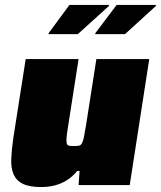

<svg xmlns="http://www.w3.org/2000/svg" viewBox="-20 -749 651 777"><path d="M24 0ZM298 0 302 -57H292Q276 -37 257 -24Q238 -11 219 -4Q200 3 181.5 5.5Q163 8 148 8Q99 8 72.5 -5Q46 -18 35 -43.5Q24 -69 25.5 -106Q27 -143 34 -191L84 -510H298L256 -241Q251 -210 249.5 -193.5Q248 -177 250 -169Q252 -161 259 -159.5Q266 -158 278 -158Q292 -158 299.5 -159.5Q307 -161 311.5 -169Q316 -177 319.5 -193.5Q323 -210 328 -241L370 -510H584L505 0ZM176 -611ZM176 -611 177 -615 261 -729H421V-725L295 -611ZM365 -611 366 -615 452 -729H611V-725L486 -611Z"/></svg>

Font: Azeri Sans Black
Style: Italic
Weight: 900
Designer: Hector Gatti & Omnibus-Type (original fonts) / Cristiano Sobral (main changes and remastering)
Foundry: Omnibus-Type
Version: Version 0.07;August 21, 2020;FontCreator 13.0.0.2681 64-bit;